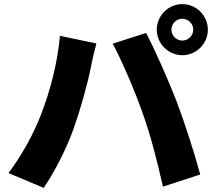

<svg xmlns="http://www.w3.org/2000/svg" viewBox="-20 -876 1040 932"><path d="M812 -732C812 -761 836 -785 865 -785C894 -785 918 -761 918 -732C918 -703 894 -679 865 -679C836 -679 812 -703 812 -732ZM741 -732C741 -664 797 -608 865 -608C933 -608 989 -664 989 -732C989 -800 933 -856 865 -856C797 -856 741 -800 741 -732ZM178 -317C143 -226 83 -117 21 -36L192 36C242 -36 304 -156 339 -256C370 -344 407 -475 421 -550C425 -573 439 -633 448 -665L271 -702C259 -568 223 -433 178 -317ZM672 -328C711 -219 742 -98 771 30L952 -29C924 -133 871 -296 838 -382C803 -473 732 -636 689 -716L527 -664C569 -587 635 -434 672 -328Z"/></svg>

Font: Source Han Sans HK Heavy
Style: Regular
Weight: 900
Designer: Ryoko NISHIZUKA 西塚涼子 (kana, bopomofo & ideographs); Paul D. Hunt (Latin, Greek & Cyrillic); Sandoll Communications 산돌커뮤니
Foundry: Adobe
Version: Version 2.000;hotconv 1.0.107;makeotfexe 2.5.65593